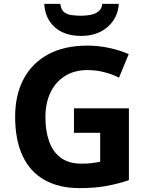

<svg xmlns="http://www.w3.org/2000/svg" viewBox="-20 -959 764 989"><path d="M361 -401H644V-31Q588 -12 527.5 -1Q467 10 390 10Q284 10 209.5 -32Q135 -74 96.5 -156Q58 -238 58 -358Q58 -470 101.5 -552Q145 -634 228 -679Q311 -724 431 -724Q488 -724 543 -712Q598 -700 643 -680L593 -559Q560 -576 518 -587Q476 -598 430 -598Q364 -598 315.5 -568Q267 -538 240.5 -483.5Q214 -429 214 -355Q214 -285 233 -231Q252 -177 293 -146.5Q334 -116 400 -116Q432 -116 454.5 -119Q477 -122 496 -126V-275H361ZM592 -939Q587 -866 534 -820Q481 -774 398 -774Q312 -774 262 -819Q212 -864 208 -939H291Q294 -911 308.5 -898Q323 -885 347 -881.5Q371 -878 399 -878Q423 -878 446.5 -882.5Q470 -887 487 -900Q504 -913 507 -939Z"/></svg>

Font: Noto Sans Bassa Vah
Style: Regular
Weight: 400
Designer: Monotype Design Team
Foundry: Monotype Imaging Inc.
Version: Version 2.002